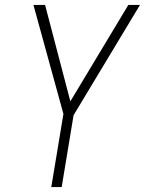

<svg xmlns="http://www.w3.org/2000/svg" viewBox="-20 -540 640 775"><path d="M229 215H187L236 -80L115 -520H162L264 -131L498 -520H545L277 -75Z"/></svg>

Font: Iosevka Aile Extralight
Style: Italic
Weight: 200
Italic angle: -9°
Designer: Belleve Invis
Foundry: Belleve Invis
Version: Version 31.1.0; ttfautohint (v1.8.4)